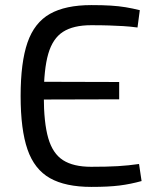

<svg xmlns="http://www.w3.org/2000/svg" viewBox="-20 -722 617 754"><path d="M339 -702Q383 -702 415 -700Q447 -698 474 -693.5Q501 -689 529 -682L520 -614Q490 -618 464 -619.5Q438 -621 408.5 -622Q379 -623 338 -623Q268 -623 227.5 -597Q187 -571 169.5 -510.5Q152 -450 152 -345Q152 -240 169.5 -179.5Q187 -119 227.5 -93Q268 -67 338 -67Q401 -67 443 -69.5Q485 -72 526 -78L536 -11Q493 1 449.5 6.5Q406 12 339 12Q237 12 176 -22.5Q115 -57 88 -135Q61 -213 61 -345Q61 -477 88 -555Q115 -633 176 -667.5Q237 -702 339 -702ZM89 -401 448 -400V-332L89 -331Z"/></svg>

Font: Exo 2
Style: Regular
Weight: 400
Designer: Natanael Gama
Foundry: Natanael Gama
Version: Version 2.010